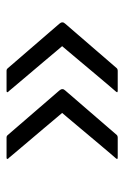

<svg xmlns="http://www.w3.org/2000/svg" viewBox="86 -636 388 601"><g transform="rotate(90 280.5 -336.0)"><path d="M411 -162Q406 -162 403 -166Q368 -206 333.5 -246.5Q299 -287 264 -327Q255 -337 264 -346Q299 -386 333.5 -426.5Q368 -467 403 -507Q405 -509 407.5 -509.5Q410 -510 411 -510Q424 -510 443.5 -510Q463 -510 473 -510Q479 -510 478 -507.5Q477 -505 475 -503Q474 -502 459.5 -485Q445 -468 424 -443Q403 -418 382.5 -393.5Q362 -369 348 -352.5Q334 -336 334 -336Q334 -336 348 -319.5Q362 -303 382.5 -278.5Q403 -254 424 -229.5Q445 -205 459.5 -187.5Q474 -170 475 -169Q477 -168 478 -165Q479 -162 473 -162Q463 -162 443.5 -162Q424 -162 411 -162ZM202 -162Q197 -162 194 -166Q159 -206 124.5 -246.5Q90 -287 55 -327Q46 -337 55 -346Q90 -386 124.5 -426.5Q159 -467 194 -507Q196 -509 198.5 -509.5Q201 -510 202 -510Q215 -510 234.5 -510Q254 -510 264 -510Q270 -510 269 -507.5Q268 -505 266 -503Q265 -502 250.5 -485Q236 -468 215 -443Q194 -418 173.5 -393.5Q153 -369 139 -352.5Q125 -336 125 -336Q125 -336 139 -319.5Q153 -303 173.5 -278.5Q194 -254 215 -229.5Q236 -205 250.5 -187.5Q265 -170 266 -169Q268 -168 269 -165Q270 -162 264 -162Q254 -162 234.5 -162Q215 -162 202 -162Z"/></g></svg>

Font: Glory Thin
Style: Regular
Weight: 400
Version: Version 1.011